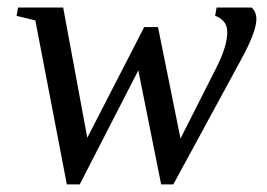

<svg xmlns="http://www.w3.org/2000/svg" viewBox="-20 -479 707 509"><path d="M439.5 9.8H407.2L346.7 -292.5L191.4 9.8H157.2L73.7 -424.8L23.9 -437L27.8 -459H147.5L211.4 -113.8L362.3 -407.2H398.9L458.5 -111.8L554.7 -301.8Q582.5 -357.4 582.5 -394Q582.5 -412.1 572.3 -422.9Q562 -433.6 550.3 -437L554.2 -459H647Q659.7 -447.8 659.7 -428.2Q659.7 -395 619.1 -320.8Z"/></svg>

Font: Tinos
Style: Italic
Weight: 400
Italic angle: -16.333°
Designer: Steve Matteson
Foundry: Monotype Imaging Inc.
Version: Version 1.32